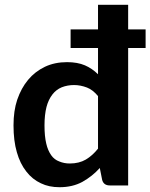

<svg xmlns="http://www.w3.org/2000/svg" viewBox="-20 -763 619 790"><path d="M383.3 -151.4V-367.7Q361.8 -393.6 337.9 -402.8Q311 -413.1 284.7 -413.1Q257.8 -413.1 233.9 -403.8Q211.4 -394.5 195.8 -374.5Q179.2 -353 171.4 -323.2Q163.1 -291 163.1 -247.1Q163.1 -202.1 170.4 -171.9Q176.8 -144 190.9 -124Q203.6 -106 224.1 -98.6Q243.7 -90.3 267.1 -90.3Q305.2 -90.3 333 -106.4Q360.4 -122.6 383.3 -151.4ZM579.1 -642.1V-565.4H507.3V0H431.6Q406.7 0 400.4 -22.5L390.6 -71.8Q359.9 -37.6 318.8 -14.6Q278.3 7.3 225.1 7.3Q181.2 7.3 148.4 -8.8Q113.3 -24.9 88.4 -57.1Q62.5 -89.8 49.3 -136.7Q35.6 -183.6 35.6 -247.1Q35.6 -307.1 50.8 -352.5Q67.4 -400.9 95.7 -434.6Q123.5 -468.3 165 -488.3Q205.1 -507.3 255.9 -507.3Q298.8 -507.3 329.6 -494.1Q358.9 -481.4 383.3 -457.5V-565.4H270.5V-642.1H383.3V-743.2H507.3V-642.1Z"/></svg>

Font: Lato-SemiBold
Style: Bold
Weight: 500
Designer: Lukasz Dziedzic with Adam Twardoch and Botio Nikoltchev
Foundry: tyPoland Lukasz Dziedzic
Version: ""